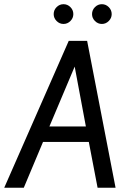

<svg xmlns="http://www.w3.org/2000/svg" viewBox="-55 -877 596 897"><path d="M352.1 -686 484.9 0H400.9L359.9 -213.9H146L56.2 0H-35.2L266.1 -686ZM175.8 -286.1H346.2L293.9 -565.9ZM375 -811Q375 -830.1 388.7 -843.8Q402.3 -857.4 420.9 -857.4Q439.5 -857.4 453.1 -843.8Q466.8 -830.1 466.8 -811Q466.8 -792.5 453.1 -778.8Q439.5 -765.1 420.9 -765.1Q402.3 -765.1 388.7 -778.8Q375 -792.5 375 -811ZM195.8 -811Q195.8 -830.1 209.5 -843.8Q223.1 -857.4 241.7 -857.4Q260.3 -857.4 273.9 -843.8Q287.6 -830.1 287.6 -811Q287.6 -792.5 273.9 -778.8Q260.3 -765.1 241.7 -765.1Q223.1 -765.1 209.5 -778.8Q195.8 -792.5 195.8 -811Z"/></svg>

Font: Myanmar Pyu Pro
Style: Regular
Weight: 400
Designer: Khon Soe Zaw Thu
Foundry: PaOh Unicode
Version: Version 2.00 April 29, 2017